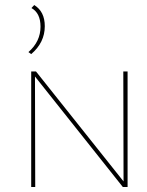

<svg xmlns="http://www.w3.org/2000/svg" viewBox="-20 -743 583 763"><path d="M158 -639Q158 -574 104 -528L93 -536Q141 -578 141 -637Q141 -691 105 -711L116 -723Q158 -697 158 -639ZM470 -459H487V0H468L119 -439L120 0H104V-459H123L471 -22Z"/></svg>

Font: EauTestSC Thin
Style: Regular
Weight: 250
Designer: Christian Thalmann (Catharsis Fonts)
Version: Version 0.001;PS 000.001;hotconv 1.0.88;makeotf.lib2.5.64775